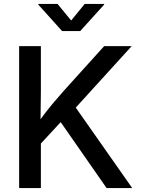

<svg xmlns="http://www.w3.org/2000/svg" viewBox="-20 -964 722 984"><path d="M156.7 -192.9V-308.6Q180.7 -343.8 204.6 -375.5Q228.5 -407.2 254.4 -438Q280.3 -468.8 309.1 -501L513.7 -727.5H654.8L345.2 -387.2L337.9 -388.7ZM78.1 0V-727.5H189.5V-494.6L187.5 -328.6L189.5 -274.4V0ZM526.4 0 278.3 -356.4 347.7 -441.9 657.7 0ZM274.9 -943.8 344.7 -858.9 414.1 -943.8H513.7V-940.4L391.1 -804.7H298.3L176.3 -940.4V-943.8Z"/></svg>

Font: Inter 17pt Medium
Style: Regular
Weight: 500
Version: Version 4.001;git-66647c0bb